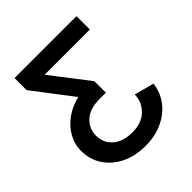

<svg xmlns="http://www.w3.org/2000/svg" viewBox="-199 -642 1001 1001"><g transform="rotate(-45 301.5 -141.5)"><path d="M43.9 5.9Q43.9 -43.9 68.4 -86.7Q92.8 -129.4 135.3 -159.9Q177.7 -190.4 232.4 -203.1L67.4 -418.9V-507.8H523.9V-409.2H190.4L350.1 -202.1V-117.2H301.8Q232.4 -117.2 193.8 -82.5Q155.3 -47.9 155.3 4.9Q155.3 58.1 193.8 92.5Q232.4 127 301.8 127Q371.6 127 410.6 87.9Q449.7 48.8 449.7 -4.4L559.1 24.9Q551.8 84.5 516.6 129.6Q481.4 174.8 426 200.2Q370.6 225.6 301.8 225.6Q225.6 225.6 167.5 197.3Q109.4 168.9 76.7 119.1Q43.9 69.3 43.9 5.9Z"/></g></svg>

Font: Giphurs Medium
Style: Regular
Weight: 500
Version: Version 0.920; ttfautohint (v1.8.4.7-5d5b)